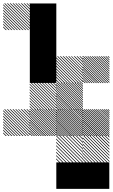

<svg xmlns="http://www.w3.org/2000/svg" viewBox="-21 -855 708 1208"><path d="M667.5 10.8 655.8 -0.8H661.7L667.5 5ZM667.5 30 636.7 -0.8H642.5L667.5 24.2ZM667.5 49.2 617.5 -0.8H623.3L667.5 43.3ZM667.5 69.2 597.5 -0.8H604.2L667.5 62.5ZM667.5 87.5 579.2 -0.8H585L667.5 81.7ZM667.5 106.7 560 -0.8H565.8L667.5 100.8ZM667.5 125.8 540.8 -0.8H546.7L667.5 120ZM667.5 145 521.7 -0.8H527.5L667.5 139.2ZM667.5 164.2 502.5 -0.8H508.3L667.5 158.3ZM651.7 167.5 499.2 15V9.2L657.5 167.5ZM632.5 167.5 499.2 34.2V28.3L638.3 167.5ZM613.3 167.5 499.2 53.3V47.5L619.2 167.5ZM594.2 167.5 499.2 72.5V66.7L600 167.5ZM575 167.5 499.2 91.7V85.8L580.8 167.5ZM555.8 167.5 499.2 110.8V105L561.7 167.5ZM536.7 167.5 499.2 130V124.2L542.5 167.5ZM517.5 167.5 499.2 149.2V143.3L523.3 167.5ZM500.8 3.3 496.7 -0.8H500.8ZM500.8 24.2 475.8 -0.8H481.7L500.8 18.3ZM500.8 45 455 -0.8H460.8L500.8 39.2ZM500.8 65.8 434.2 -0.8H440L500.8 60ZM500.8 86.7 413.3 -0.8H419.2L500.8 80.8ZM500.8 107.5 392.5 -0.8H398.3L500.8 101.7ZM500.8 128.3 371.7 -0.8H376.7L500.8 123.3ZM500.8 149.2 350.8 -0.8H356.7L500.8 143.3ZM498.3 167.5 332.5 1.7 335.8 -0.8 500.8 164.2ZM477.5 167.5 332.5 22.5V16.7L483.3 167.5ZM456.7 167.5 332.5 43.3V37.5L462.5 167.5ZM435.8 167.5 332.5 64.2V58.3L441.7 167.5ZM415 167.5 332.5 85V80L420 167.5ZM394.2 167.5 332.5 105.8V100L400 167.5ZM373.3 167.5 332.5 126.7V120.8L379.2 167.5ZM352.5 167.5 332.5 147.5V141.7L358.3 167.5ZM500.8 -0.8H502.5L500.8 -2.5ZM667.5 -155 655 -167.5H660.8L667.5 -160.8ZM667.5 -142.5 642.5 -167.5H648.3L667.5 -148.3ZM667.5 -130 630 -167.5H635.8L667.5 -135.8ZM667.5 -117.5 617.5 -167.5H623.3L667.5 -123.3ZM667.5 -105 605 -167.5H610.8L667.5 -110.8ZM667.5 -92.5 592.5 -167.5H597.5L667.5 -97.5ZM667.5 -80 580 -167.5H585.8L667.5 -85.8ZM667.5 -67.5 567.5 -167.5H573.3L667.5 -73.3ZM667.5 -55 555 -167.5H560.8L667.5 -60.8ZM667.5 -42.5 542.5 -167.5H548.3L667.5 -48.3ZM667.5 -30 530 -167.5H535.8L667.5 -35.8ZM667.5 -17.5 517.5 -167.5H523.3L667.5 -23.3ZM667.5 -5 505 -167.5H510.8L667.5 -10.8ZM660.8 0.8 499.2 -160.8V-166.7L666.7 0.8ZM648.3 0.8 499.2 -148.3V-154.2L654.2 0.8ZM635.8 0.8 499.2 -135.8V-141.7L641.7 0.8ZM623.3 0.8 499.2 -123.3V-129.2L629.2 0.8ZM610.8 0.8 499.2 -110.8V-116.7L616.7 0.8ZM597.5 0.8 499.2 -97.5V-104.2L604.2 0.8ZM585.8 0.8 499.2 -85.8V-91.7L591.7 0.8ZM573.3 0.8 499.2 -73.3V-79.2L579.2 0.8ZM560.8 0.8 499.2 -60.8V-66.7L566.7 0.8ZM548.3 0.8 499.2 -48.3V-54.2L554.2 0.8ZM535.8 0.8 499.2 -35.8V-41.7L541.7 0.8ZM523.3 0.8 499.2 -23.3V-29.2L529.2 0.8ZM510.8 0.8 499.2 -10.8V-16.7L516.7 0.8ZM500.8 -155 488.3 -167.5H494.2L500.8 -160.8ZM500.8 -142.5 475.8 -167.5H481.7L500.8 -148.3ZM500.8 -130 463.3 -167.5H469.2L500.8 -135.8ZM500.8 -117.5 450.8 -167.5H456.7L500.8 -123.3ZM500.8 -105 438.3 -167.5H444.2L500.8 -110.8ZM500.8 -92.5 425.8 -167.5H430.8L500.8 -97.5ZM500.8 -80 413.3 -167.5H419.2L500.8 -85.8ZM500.8 -67.5 400.8 -167.5H406.7L500.8 -73.3ZM500.8 -55 388.3 -167.5H394.2L500.8 -60.8ZM500.8 -42.5 375.8 -167.5H381.7L500.8 -48.3ZM500.8 -30 363.3 -167.5H369.2L500.8 -35.8ZM500.8 -17.5 350.8 -167.5H356.7L500.8 -23.3ZM500.8 -5 338.3 -167.5H344.2L500.8 -10.8ZM494.2 0.8 332.5 -160.8V-166.7L500 0.8ZM481.7 0.8 332.5 -148.3V-154.2L487.5 0.8ZM469.2 0.8 332.5 -135.8V-141.7L475 0.8ZM456.7 0.8 332.5 -123.3V-129.2L462.5 0.8ZM444.2 0.8 332.5 -110.8V-116.7L450 0.8ZM430.8 0.8 332.5 -97.5V-104.2L437.5 0.8ZM419.2 0.8 332.5 -85.8V-91.7L425 0.8ZM406.7 0.8 332.5 -73.3V-79.2L412.5 0.8ZM394.2 0.8 332.5 -60.8V-66.7L400 0.8ZM381.7 0.8 332.5 -48.3V-54.2L387.5 0.8ZM369.2 0.8 332.5 -35.8V-41.7L375 0.8ZM356.7 0.8 332.5 -23.3V-29.2L362.5 0.8ZM344.2 0.8 332.5 -10.8V-16.7L350 0.8ZM334.2 -155.8 322.5 -167.5H328.3L334.2 -161.7ZM334.2 -141.7 308.3 -167.5H314.2L334.2 -147.5ZM334.2 -127.5 294.2 -167.5H300L334.2 -133.3ZM334.2 -113.3 280 -167.5H285.8L334.2 -119.2ZM334.2 -99.2 265.8 -167.5H271.7L334.2 -105ZM334.2 -85 251.7 -167.5H257.5L334.2 -90.8ZM334.2 -70.8 237.5 -167.5H243.3L334.2 -76.7ZM334.2 -56.7 223.3 -167.5H229.2L334.2 -62.5ZM334.2 -42.5 209.2 -167.5H215L334.2 -48.3ZM334.2 -28.3 195 -167.5H200.8L334.2 -34.2ZM334.2 -14.2 180.8 -167.5H186.7L334.2 -20ZM334.2 0 166.7 -167.5H172.5L334.2 -5.8ZM320.8 0.8 165.8 -154.2V-160L326.7 0.8ZM306.7 0.8 165.8 -140V-145.8L312.5 0.8ZM292.5 0.8 165.8 -125.8V-131.7L298.3 0.8ZM278.3 0.8 165.8 -111.7V-117.5L284.2 0.8ZM263.3 0.8 165.8 -96.7V-103.3L270 0.8ZM250 0.8 165.8 -83.3V-89.2L255.8 0.8ZM235.8 0.8 165.8 -69.2V-75L241.7 0.8ZM221.7 0.8 165.8 -55V-60.8L227.5 0.8ZM207.5 0.8 165.8 -40.8V-46.7L213.3 0.8ZM193.3 0.8 165.8 -26.7V-32.5L199.2 0.8ZM179.2 0.8 165.8 -12.5V-18.3L185 0.8ZM167.5 -162.5 162.5 -167.5H167.5ZM167.5 -145 145 -167.5H150.8L167.5 -150.8ZM167.5 -127.5 127.5 -167.5H133.3L167.5 -133.3ZM167.5 -110 110 -167.5H115.8L167.5 -115.8ZM167.5 -92.5 92.5 -167.5H97.5L167.5 -97.5ZM167.5 -75 75 -167.5H80.8L167.5 -80.8ZM167.5 -57.5 57.5 -167.5H63.3L167.5 -63.3ZM167.5 -40 40 -167.5H45.8L167.5 -45.8ZM167.5 -22.5 22.5 -167.5H28.3L167.5 -28.3ZM167.5 -5 5 -167.5H10.8L167.5 -10.8ZM155.8 0.8 -0.8 -155.8V-161.7L161.7 0.8ZM138.3 0.8 -0.8 -138.3V-144.2L144.2 0.8ZM120.8 0.8 -0.8 -120.8V-126.7L126.7 0.8ZM103.3 0.8 -0.8 -103.3V-109.2L109.2 0.8ZM85.8 0.8 -0.8 -85.8V-91.7L91.7 0.8ZM68.3 0.8 -0.8 -68.3V-74.2L74.2 0.8ZM50.8 0.8 -0.8 -50.8V-56.7L56.7 0.8ZM33.3 0.8 -0.8 -33.3V-39.2L39.2 0.8ZM15.8 0.8 -0.8 -15.8V-21.7L21.7 0.8ZM167.5 -167.5H168.3L167.5 -168.3ZM500.8 -322.5 489.2 -334.2H495L500.8 -328.3ZM500.8 -308.3 475 -334.2H480.8L500.8 -314.2ZM500.8 -294.2 460.8 -334.2H466.7L500.8 -300ZM500.8 -280 446.7 -334.2H452.5L500.8 -285.8ZM500.8 -265.8 432.5 -334.2H438.3L500.8 -271.7ZM500.8 -251.7 418.3 -334.2H424.2L500.8 -257.5ZM500.8 -237.5 404.2 -334.2H410L500.8 -243.3ZM500.8 -223.3 390 -334.2H395.8L500.8 -229.2ZM500.8 -209.2 375.8 -334.2H381.7L500.8 -215ZM500.8 -195 361.7 -334.2H367.5L500.8 -200.8ZM500.8 -180.8 347.5 -334.2H353.3L500.8 -186.7ZM500.8 -166.7 333.3 -334.2H339.2L500.8 -172.5ZM487.5 -165.8 332.5 -320.8V-326.7L493.3 -165.8ZM473.3 -165.8 332.5 -306.7V-312.5L479.2 -165.8ZM459.2 -165.8 332.5 -292.5V-298.3L465 -165.8ZM445 -165.8 332.5 -278.3V-284.2L450.8 -165.8ZM430 -165.8 332.5 -263.3V-270L436.7 -165.8ZM416.7 -165.8 332.5 -250V-255.8L422.5 -165.8ZM402.5 -165.8 332.5 -235.8V-241.7L408.3 -165.8ZM388.3 -165.8 332.5 -221.7V-227.5L394.2 -165.8ZM374.2 -165.8 332.5 -207.5V-213.3L380 -165.8ZM360 -165.8 332.5 -193.3V-199.2L365.8 -165.8ZM345.8 -165.8 332.5 -179.2V-185L351.7 -165.8ZM334.2 -329.2 329.2 -334.2H334.2ZM334.2 -311.7 311.7 -334.2H317.5L334.2 -317.5ZM334.2 -294.2 294.2 -334.2H300L334.2 -300ZM334.2 -276.7 276.7 -334.2H282.5L334.2 -282.5ZM334.2 -259.2 259.2 -334.2H264.2L334.2 -264.2ZM334.2 -241.7 241.7 -334.2H247.5L334.2 -247.5ZM334.2 -224.2 224.2 -334.2H230L334.2 -230ZM334.2 -206.7 206.7 -334.2H212.5L334.2 -212.5ZM334.2 -189.2 189.2 -334.2H195L334.2 -195ZM334.2 -171.7 171.7 -334.2H177.5L334.2 -177.5ZM322.5 -165.8 165.8 -322.5V-328.3L328.3 -165.8ZM305 -165.8 165.8 -305V-310.8L310.8 -165.8ZM287.5 -165.8 165.8 -287.5V-293.3L293.3 -165.8ZM270 -165.8 165.8 -270V-275.8L275.8 -165.8ZM252.5 -165.8 165.8 -252.5V-258.3L258.3 -165.8ZM235 -165.8 165.8 -235V-240.8L240.8 -165.8ZM217.5 -165.8 165.8 -217.5V-223.3L223.3 -165.8ZM200 -165.8 165.8 -200V-205.8L205.8 -165.8ZM182.5 -165.8 165.8 -182.5V-188.3L188.3 -165.8ZM334.2 -334.2H335L334.2 -335ZM667.5 -489.2 655.8 -500.8H661.7L667.5 -495ZM667.5 -475 641.7 -500.8H647.5L667.5 -480.8ZM667.5 -460.8 627.5 -500.8H633.3L667.5 -466.7ZM667.5 -446.7 613.3 -500.8H619.2L667.5 -452.5ZM667.5 -432.5 599.2 -500.8H605L667.5 -438.3ZM667.5 -418.3 585 -500.8H590.8L667.5 -424.2ZM667.5 -404.2 570.8 -500.8H576.7L667.5 -410ZM667.5 -390 556.7 -500.8H562.5L667.5 -395.8ZM667.5 -375.8 542.5 -500.8H548.3L667.5 -381.7ZM667.5 -361.7 528.3 -500.8H534.2L667.5 -367.5ZM667.5 -347.5 514.2 -500.8H520L667.5 -353.3ZM667.5 -333.3 500 -500.8H505.8L667.5 -339.2ZM654.2 -332.5 499.2 -487.5V-493.3L660 -332.5ZM640 -332.5 499.2 -473.3V-479.2L645.8 -332.5ZM625.8 -332.5 499.2 -459.2V-465L631.7 -332.5ZM611.7 -332.5 499.2 -445V-450.8L617.5 -332.5ZM596.7 -332.5 499.2 -430V-436.7L603.3 -332.5ZM583.3 -332.5 499.2 -416.7V-422.5L589.2 -332.5ZM569.2 -332.5 499.2 -402.5V-408.3L575 -332.5ZM555 -332.5 499.2 -388.3V-394.2L560.8 -332.5ZM540.8 -332.5 499.2 -374.2V-380L546.7 -332.5ZM526.7 -332.5 499.2 -360V-365.8L532.5 -332.5ZM512.5 -332.5 499.2 -345.8V-351.7L518.3 -332.5ZM500.8 -495.8 495.8 -500.8H500.8ZM500.8 -478.3 478.3 -500.8H484.2L500.8 -484.2ZM500.8 -460.8 460.8 -500.8H466.7L500.8 -466.7ZM500.8 -443.3 443.3 -500.8H449.2L500.8 -449.2ZM500.8 -425.8 425.8 -500.8H430.8L500.8 -430.8ZM500.8 -408.3 408.3 -500.8H414.2L500.8 -414.2ZM500.8 -390.8 390.8 -500.8H396.7L500.8 -396.7ZM500.8 -373.3 373.3 -500.8H379.2L500.8 -379.2ZM500.8 -355.8 355.8 -500.8H361.7L500.8 -361.7ZM500.8 -338.3 338.3 -500.8H344.2L500.8 -344.2ZM489.2 -332.5 332.5 -489.2V-495L495 -332.5ZM471.7 -332.5 332.5 -471.7V-477.5L477.5 -332.5ZM454.2 -332.5 332.5 -454.2V-460L460 -332.5ZM436.7 -332.5 332.5 -436.7V-442.5L442.5 -332.5ZM419.2 -332.5 332.5 -419.2V-425L425 -332.5ZM401.7 -332.5 332.5 -401.7V-407.5L407.5 -332.5ZM384.2 -332.5 332.5 -384.2V-390L390 -332.5ZM366.7 -332.5 332.5 -366.7V-372.5L372.5 -332.5ZM349.2 -332.5 332.5 -349.2V-355L355 -332.5ZM500.8 -500.8H501.7L500.8 -501.7ZM167.5 -829.2 162.5 -834.2H167.5ZM167.5 -811.7 145 -834.2H150.8L167.5 -817.5ZM167.5 -794.2 127.5 -834.2H133.3L167.5 -800ZM167.5 -776.7 110 -834.2H115.8L167.5 -782.5ZM167.5 -759.2 92.5 -834.2H97.5L167.5 -764.2ZM167.5 -741.7 75 -834.2H80.8L167.5 -747.5ZM167.5 -724.2 57.5 -834.2H63.3L167.5 -730ZM167.5 -706.7 40 -834.2H45.8L167.5 -712.5ZM167.5 -689.2 22.5 -834.2H28.3L167.5 -695ZM167.5 -671.7 5 -834.2H10.8L167.5 -677.5ZM155.8 -665.8 -0.8 -822.5V-828.3L161.7 -665.8ZM138.3 -665.8 -0.8 -805V-810.8L144.2 -665.8ZM120.8 -665.8 -0.8 -787.5V-793.3L126.7 -665.8ZM103.3 -665.8 -0.8 -770V-775.8L109.2 -665.8ZM85.8 -665.8 -0.8 -752.5V-758.3L91.7 -665.8ZM68.3 -665.8 -0.8 -735V-740.8L74.2 -665.8ZM50.8 -665.8 -0.8 -717.5V-723.3L56.7 -665.8ZM33.3 -665.8 -0.8 -700V-705.8L39.2 -665.8ZM15.8 -665.8 -0.8 -682.5V-688.3L21.7 -665.8ZM167.5 -834.2H168.3L167.5 -835ZM500 166.7H666.7V333.3H500ZM333.3 166.7H666.7V333.3H333.3ZM166.7 -500H333.3V-333.3H166.7ZM166.7 -666.7H333.3V-333.3H166.7ZM166.7 -833.3H333.3V-500H166.7Z"/></svg>

Font: 0xA000-Pixelated-Mono
Style: Pixelated-Mono
Weight: 400
Version: Version 0.1